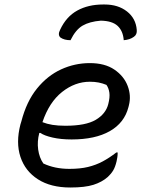

<svg xmlns="http://www.w3.org/2000/svg" viewBox="-20 -824 640 855"><path d="M429 -732Q379 -728 348 -710Q317 -692 294 -645Q266 -645 249 -657Q236 -669 248 -692Q275 -750 324 -777Q373 -804 439 -804H446Q506 -804 545.5 -773Q585 -742 589 -691Q591 -670 576 -660Q558 -647 531 -645Q528 -686 504 -708.5Q480 -731 429 -732ZM380 -543Q447 -543 489.5 -514Q532 -485 548.5 -441.5Q565 -398 554 -355L552 -347Q534 -277 469 -240Q404 -203 299 -203Q251 -203 214 -211.5Q177 -220 160 -232H155Q145 -194 150 -158Q155 -122 173 -96Q224 -72 289 -72Q337 -72 372 -80.5Q407 -89 437 -105Q467 -121 498 -145H504Q504 -133 502.5 -123.5Q501 -114 499 -105Q493 -80 484 -65Q475 -50 460 -36Q434 -13 396 -1Q358 11 293 11Q206 11 149 -25.5Q92 -62 71 -125.5Q50 -189 71 -270L75 -283Q98 -372 144.5 -429.5Q191 -487 252 -515Q313 -543 380 -543ZM380 -460Q314 -460 256.5 -414.5Q199 -369 169 -280Q189 -272 213.5 -268Q238 -264 271 -264Q362 -264 406.5 -290.5Q451 -317 462 -360Q470 -391 467 -411.5Q464 -432 454 -446Q437 -453 419.5 -456.5Q402 -460 380 -460Z"/></svg>

Font: Recursive Mn Csl St
Style: Italic
Weight: 400
Italic angle: -15°
Monospace: yes
Version: Version 1.079;hotconv 1.0.112;makeotfexe 2.5.65598; ttfautoh